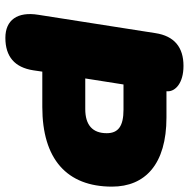

<svg xmlns="http://www.w3.org/2000/svg" viewBox="-14 -696 720 733"><g transform="rotate(90 346.5 -330.0)"><path d="M125 10C196 10 238 -25 249 -97L254 -131H389C587 -131 693 -224 693 -397C693 -524 607 -605 429 -605H329V-611C329 -638 299 -670 232 -670C161 -670 118 -635 107 -563L37 -116C24 -36 57 10 125 10ZM397 -295H280L303 -441H399C462 -441 489 -421 489 -377C489 -323 458 -295 397 -295Z"/></g></svg>

Font: SN Pro Black
Style: Italic
Weight: 900
Italic angle: -9°
Designer: Tobias Whetton
Foundry: Supernotes
Version: Version 1.001;Glyphs 3.2 (3249)